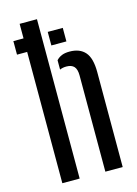

<svg xmlns="http://www.w3.org/2000/svg" viewBox="-121 -866 666 931"><g transform="rotate(-15 212.0 -400.0)"><path d="M73 0V-659H22V-727H73V-800H160V0ZM194.5 -727H270V-659H194.5ZM289 0V-483Q289 -514 276.5 -527.8Q264 -541.5 238 -541.5Q219.5 -541.5 205 -535V-582Q216.5 -594.5 232.2 -601Q248 -607.5 271.5 -607.5Q322.5 -607.5 349.2 -577.2Q376 -547 376 -476.5V0Z"/></g></svg>

Font: Big Shoulders Stencil Display SemiBold
Style: Regular
Weight: 600
Designer: Patric King
Foundry: XO Type Co
Version: Version 1.000